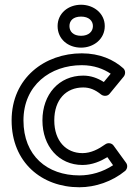

<svg xmlns="http://www.w3.org/2000/svg" viewBox="-20 -753 581 810"><path d="M79 -245C79 -393 192 -478 325 -478C377 -478 417 -462 447 -442L418 -407C391 -424 363 -434 331 -434C229 -434 159 -355 159 -245C159 -136 228 -57 328 -57C369 -57 405 -73 433 -90L457 -56C413 -27 363 -13 315 -13C179 -13 79 -96 79 -245ZM29 -245C29 -68 156 37 315 37C382 37 453 13 508 -32C517 -40 520 -55 512 -66L459 -139C451 -150 435 -152 424 -144C396 -124 364 -107 328 -107C259 -107 209 -158 209 -245C209 -333 259 -384 331 -384C358 -384 381 -375 407 -354C416 -347 433 -346 442 -357L502 -430C510 -440 510 -456 500 -465C460 -501 401 -528 325 -528C170 -528 29 -425 29 -245ZM322 -602C289 -602 273 -620 273 -643C273 -665 288 -683 322 -683C355 -683 372 -665 372 -643C372 -620 354 -602 322 -602ZM322 -552C375 -552 422 -588 422 -643C422 -697 375 -733 322 -733C268 -733 223 -697 223 -643C223 -588 267 -552 322 -552Z"/></svg>

Font: Falling Sky
Style: ExtOu
Weight: 400
Designer: Paul D. Hunt
Foundry: Adobe Systems Incorporated
Version: Version 1.02